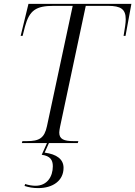

<svg xmlns="http://www.w3.org/2000/svg" viewBox="-20 -734 694 985"><path d="M92 0H221L194 60C238 66 251 87 251 119C251 172 222 219 162 219C146 219 127 216 109 210L106 220C128 227 149 231 176 231C251 231 306 193 306 127C306 83 271 57 209 49L231 0H379L382 -10H358C308 -10 284 -20 284 -54C284 -62 286 -71 288 -83L420 -704H534C600 -704 625 -687 625 -635C625 -616 621 -591 614 -550H624L654 -714H126L86 -550H96L108 -597C131 -682 165 -704 256 -704H353L221 -87C208 -25 181 -10 118 -10H95Z"/></svg>

Font: Noto Serif Display Light
Style: Italic
Weight: 300
Italic angle: -12°
Designer: Monotype Design Team
Foundry: Monotype Imaging Inc.
Version: Version 2.009